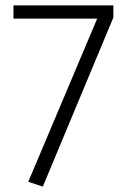

<svg xmlns="http://www.w3.org/2000/svg" viewBox="-20 -685 477 713"><path d="M401 -620 139 8 85 -10 341 -616H30V-665H401Z"/></svg>

Font: Fira Sans Light
Style: Regular
Weight: 300
Designer: bBox Type GmbH & Carrois Corporate GbR & Edenspiekermann AG
Foundry: bBox Type GmbH & Carrois Corporate GbR & Edenspiekermann AG
Version: Version 4.301